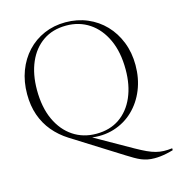

<svg xmlns="http://www.w3.org/2000/svg" viewBox="-132 -829 1080 1168"><g transform="rotate(-15 408.0 -245.0)"><path d="M530.5 161.5 223 -32Q168.5 -66.5 129.2 -113.5Q90 -160.5 69.2 -220Q48.5 -279.5 48.5 -352Q48.5 -431 73.5 -497.5Q98.5 -564 144 -612.8Q189.5 -661.5 251.2 -688.2Q313 -715 386 -715Q460.5 -715 523.5 -688.2Q586.5 -661.5 633 -613Q679.5 -564.5 705.5 -498.2Q731.5 -432 731.5 -353.5Q731.5 -270 703 -199.5Q674.5 -129 622.5 -79Q570.5 -29 499.8 -7Q429 15 345 1.5L338 -10L595 135.5Q632.5 156.5 661.2 169.8Q690 183 714.2 189.2Q738.5 195.5 762.8 196.2Q787 197 816 193.5V205.5Q794 212 773.5 216.2Q753 220.5 734.5 222.5Q716 224.5 698 224.5Q674 224.5 654 220.5Q634 216.5 615.2 208.8Q596.5 201 576.2 189.2Q556 177.5 530.5 161.5ZM394 -11Q480 -11 540.8 -53Q601.5 -95 634 -169.8Q666.5 -244.5 666.5 -343Q666.5 -453 630.2 -531.5Q594 -610 530.8 -652.2Q467.5 -694.5 385.5 -694.5Q300 -694.5 239 -652.5Q178 -610.5 145.5 -535.5Q113 -460.5 113 -362Q113 -252 149.2 -173.5Q185.5 -95 248.8 -53Q312 -11 394 -11Z"/></g></svg>

Font: Newsreader 60pt Light
Style: Regular
Weight: 300
Designer: Hugues Gentile
Foundry: Production Type
Version: Version 1.003